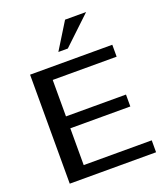

<svg xmlns="http://www.w3.org/2000/svg" viewBox="-182 -1165 1108 1286"><g transform="rotate(-20 372.5 -521.5)"><path d="M436 -1043H585.9L387.2 -855H319.8ZM89.8 0V-776.9H675.8V-691.9H220.2V-432.1H647.9V-347.2H220.2V-85H705.1V0Z"/></g></svg>

Font: Sporting Grotesque
Style: Regular
Weight: 400
Designer: Lucas LE BIHAN
Foundry: Lucas LE BIHAN
Version: Version 2.001;PS 2.1;hotconv 1.0.88;makeotf.lib2.5.647800